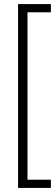

<svg xmlns="http://www.w3.org/2000/svg" viewBox="-20 -755 273 936"><path d="M68 161V-735H228V-695H114V121H228V161Z"/></svg>

Font: Archivo ExtraCondensed Thin
Style: Regular
Weight: 250
Width: 2
Designer: Hector Gatti
Foundry: Omnibus-Type
Version: Version 2.001